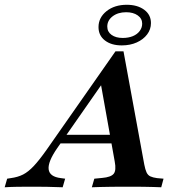

<svg xmlns="http://www.w3.org/2000/svg" viewBox="-90 -792 751 812"><path d="M152.4 -166.1Q112.1 -108.1 115.7 -76.2Q119.4 -44.4 167.7 -38.7L185.5 -36.3L175 0Q139.5 -1.6 106 -2Q72.6 -2.4 41.1 -2.4Q10.5 -2.4 -16.9 -2Q-44.4 -1.6 -70.2 0L-59.7 -36.3L-44.4 -38.7Q-14.5 -42.7 7.7 -54Q29.8 -65.3 53.2 -90.3Q76.6 -115.3 107.3 -158.9L398.4 -575H432.3L520.2 -96Q524.2 -75 529.8 -62.9Q535.5 -50.8 546 -46Q556.5 -41.1 574.2 -38.7L601.6 -36.3L591.9 0Q577.4 -0.8 558.1 -1.2Q538.7 -1.6 519 -2Q499.2 -2.4 480.6 -2.4H476.6H473.4Q451.6 -2.4 427.4 -2.4Q403.2 -2.4 379.8 -2Q356.5 -1.6 335.5 -1.2Q314.5 -0.8 298.4 0L308.9 -36.3L341.9 -39.5Q379 -42.7 390.7 -56.9Q402.4 -71 395.2 -108.9L334.7 -446.8L371.8 -480.6ZM152.4 -185.5 175.8 -221.8H417.7L424.2 -185.5ZM425 -600Q380.6 -600 353.6 -621Q326.6 -641.9 326.6 -677.4Q326.6 -717.7 360.5 -744.8Q394.4 -771.8 446 -771.8Q491.1 -771.8 519.8 -750.8Q548.4 -729.8 548.4 -694.4Q548.4 -667.7 532.3 -646.4Q516.1 -625 488.3 -612.5Q460.5 -600 425 -600ZM429 -631.5Q453.2 -631.5 471.8 -639.1Q490.3 -646.8 500.8 -660.9Q511.3 -675 511.3 -691.9Q511.3 -713.7 492.3 -727Q473.4 -740.3 443.5 -740.3Q408.9 -740.3 386.3 -723Q363.7 -705.6 363.7 -679.8Q363.7 -657.3 381.9 -644.4Q400 -631.5 429 -631.5Z"/></svg>

Font: Playfair 9pt
Style: Bold Italic
Weight: 700
Italic angle: -15.6°
Designer: Claus Eggers Sørensen
Foundry: Claus Eggers Sørensen
Version: Version 2.203